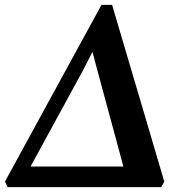

<svg xmlns="http://www.w3.org/2000/svg" viewBox="-38 -767 738 787"><path d="M-7 0 -17.5 -23 378 -747H421.5L635.5 -22.5L622.5 0ZM341 -554.5 303.5 -481 62.5 -39 42 -84.5H522L479 -43L360.5 -481Z"/></svg>

Font: Merriweather 72pt
Style: Bold Italic
Weight: 700
Italic angle: -7.8°
Version: Version 2.101